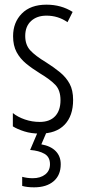

<svg xmlns="http://www.w3.org/2000/svg" viewBox="-20 -562 366 822"><path d="M293 -134Q293 -66 256.5 -28Q220 10 151 10Q114 10 84 0.5Q54 -9 35 -21V-78Q56 -61 86.5 -50.5Q117 -40 150 -40Q193 -40 216 -64.5Q239 -89 239 -133Q239 -175 217.5 -198Q196 -221 151 -248Q117 -269 91.5 -290Q66 -311 51 -339Q36 -367 36 -407Q36 -466 73.5 -504Q111 -542 179 -542Q242 -542 291 -511L269 -467Q229 -495 179 -495Q138 -495 113 -472Q88 -449 88 -408Q88 -370 109.5 -346.5Q131 -323 179 -294Q212 -273 237.5 -252Q263 -231 278 -203.5Q293 -176 293 -134ZM240 141Q240 188 209.5 214Q179 240 126 240Q96 240 75 234V195Q97 201 120 201Q153 201 173.5 185Q194 169 194 141Q194 110 170.5 96.5Q147 83 109 80L143 0H181L157 56Q197 63 218.5 85Q240 107 240 141Z"/></svg>

Font: Noto Sans Sinhala UI ExtraCondensed Light
Style: Regular
Weight: 300
Width: 2
Designer: Jelle Bosma - Monotype Design Team
Foundry: Monotype Imaging Inc.
Version: Version 2.006; ttfautohint (v1.8.4.7-5d5b)